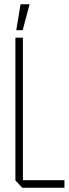

<svg xmlns="http://www.w3.org/2000/svg" viewBox="-20 -877 322 897"><path d="M84 0 52 -34V-701H87V-35H281V0ZM56 -736 76 -857H118V-856L86 -736Z"/></svg>

Font: Foldit Thin ExtraLight
Style: Regular
Weight: 250
Version: Version 1.003